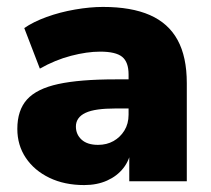

<svg xmlns="http://www.w3.org/2000/svg" viewBox="-20 -523 608 554"><path d="M223 11Q166 11 122.5 -10Q79 -31 54.5 -67.5Q30 -104 30 -151Q30 -205 58 -236Q86 -267 148 -280.5Q210 -294 313 -294H368V-210H313Q284 -210 262.5 -207Q241 -204 227 -197.5Q213 -191 206 -181Q199 -171 199 -158Q199 -135 215.5 -120Q232 -105 263 -105Q288 -105 307.5 -116Q327 -127 339 -146.5Q351 -166 351 -192V-308Q351 -344 332.5 -359Q314 -374 269 -374Q231 -374 185 -362Q139 -350 95 -325L50 -442Q76 -460 114.5 -474Q153 -488 196.5 -495.5Q240 -503 277 -503Q359 -503 412.5 -479.5Q466 -456 492.5 -407.5Q519 -359 519 -283V0H353V-93H359Q354 -61 336 -38Q318 -15 289 -2Q260 11 223 11Z"/></svg>

Font: Nunito Sans 12pt Black
Style: Regular
Weight: 900
Designer: Vernon Adams
Foundry: Vernon Adams
Version: Version 3.101;gftools[0.9.27]